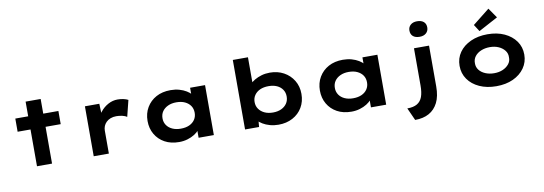

<svg xmlns="http://www.w3.org/2000/svg" viewBox="-69 -1302 5696 2010"><g transform="rotate(-10 2779.0 -297.0)"><path d="M228 0V-687H388V0ZM91 -391V-531H549V-391Z M831 0V-531H984L991 -339L945 -348Q961 -402 996 -446Q1031 -490 1079 -516Q1127 -542 1180 -542Q1211 -542 1241 -535.5Q1271 -529 1291 -518L1248 -345Q1230 -358 1198.5 -365Q1167 -372 1136 -372Q1102 -372 1074.5 -361.5Q1047 -351 1028.5 -332.5Q1010 -314 1001 -291.5Q992 -269 992 -244V0Z M1739 9Q1651 9 1586.5 -26.5Q1522 -62 1486 -124Q1450 -186 1450 -265Q1450 -346 1487 -408.5Q1524 -471 1589 -506.5Q1654 -542 1742 -542Q1792 -542 1834.5 -530Q1877 -518 1909.5 -498Q1942 -478 1962 -454.5Q1982 -431 1987 -408L1949 -405V-531H2108V0H1946V-142L1979 -133Q1976 -107 1955.5 -82Q1935 -57 1902.5 -36.5Q1870 -16 1828 -3.5Q1786 9 1739 9ZM1780 -126Q1833 -126 1871 -143.5Q1909 -161 1930 -192.5Q1951 -224 1951 -265Q1951 -308 1930 -339Q1909 -370 1871 -388Q1833 -406 1780 -406Q1729 -406 1690.5 -388Q1652 -370 1630.5 -339Q1609 -308 1609 -265Q1609 -224 1630.5 -192.5Q1652 -161 1690.5 -143.5Q1729 -126 1780 -126Z M2795 11Q2747 11 2704 -1Q2661 -13 2629 -32.5Q2597 -52 2576 -75Q2555 -98 2549 -119L2599 -124L2589 -1H2440V-740H2601V-404L2554 -409Q2561 -433 2581.5 -456Q2602 -479 2635 -498.5Q2668 -518 2709 -530Q2750 -542 2798 -542Q2880 -542 2945 -506.5Q3010 -471 3048 -408.5Q3086 -346 3086 -266Q3086 -185 3049 -122.5Q3012 -60 2946 -24.5Q2880 11 2795 11ZM2760 -125Q2811 -125 2849 -143Q2887 -161 2908 -192.5Q2929 -224 2929 -266Q2929 -308 2907.5 -339.5Q2886 -371 2848.5 -388Q2811 -405 2760 -405Q2708 -405 2670 -388Q2632 -371 2610 -339.5Q2588 -308 2588 -266Q2588 -224 2610 -192.5Q2632 -161 2670 -143Q2708 -125 2760 -125Z M3571 9Q3483 9 3418.5 -26.5Q3354 -62 3318 -124Q3282 -186 3282 -265Q3282 -346 3319 -408.5Q3356 -471 3421 -506.5Q3486 -542 3574 -542Q3624 -542 3666.5 -530Q3709 -518 3741.5 -498Q3774 -478 3794 -454.5Q3814 -431 3819 -408L3781 -405V-531H3940V0H3778V-142L3811 -133Q3808 -107 3787.5 -82Q3767 -57 3734.5 -36.5Q3702 -16 3660 -3.5Q3618 9 3571 9ZM3612 -126Q3665 -126 3703 -143.5Q3741 -161 3762 -192.5Q3783 -224 3783 -265Q3783 -308 3762 -339Q3741 -370 3703 -388Q3665 -406 3612 -406Q3561 -406 3522.5 -388Q3484 -370 3462.5 -339Q3441 -308 3441 -265Q3441 -224 3462.5 -192.5Q3484 -161 3522.5 -143.5Q3561 -126 3612 -126Z M4211 210 4151 77Q4217 77 4256 54Q4295 31 4312 -15.5Q4329 -62 4329 -135V-531H4489V-97Q4489 7 4455 74.5Q4421 142 4359.5 176Q4298 210 4211 210ZM4409 -639Q4364 -639 4339 -660.5Q4314 -682 4314 -722Q4314 -758 4339.5 -781Q4365 -804 4409 -804Q4454 -804 4479 -782.5Q4504 -761 4504 -722Q4504 -685 4478.5 -662Q4453 -639 4409 -639Z M5111 10Q5010 10 4932 -25.5Q4854 -61 4810.5 -123.5Q4767 -186 4767 -266Q4767 -347 4810.5 -409Q4854 -471 4932 -506.5Q5010 -542 5111 -542Q5213 -542 5290 -506.5Q5367 -471 5411 -409Q5455 -347 5455 -266Q5455 -186 5411 -123.5Q5367 -61 5290 -25.5Q5213 10 5111 10ZM5112 -128Q5163 -128 5203.5 -145.5Q5244 -163 5269 -194Q5294 -225 5292 -266Q5294 -307 5269 -338.5Q5244 -370 5203.5 -387.5Q5163 -405 5112 -405Q5061 -405 5019 -387.5Q4977 -370 4953 -338.5Q4929 -307 4930 -266Q4929 -225 4953 -194Q4977 -163 5019 -145.5Q5061 -128 5112 -128ZM5036 -589 4989 -662 5168 -804 5241 -699Z"/></g></svg>

Font: Lexend Peta
Style: Bold
Weight: 700
Designer: Bonnie Shaver-Troup, Thomas Jockin
Foundry: Lexend
Version: Version 1.007